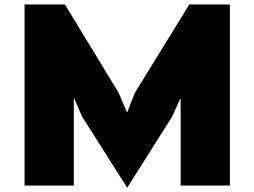

<svg xmlns="http://www.w3.org/2000/svg" viewBox="-20 -830 1141 861"><path d="M1011 2H790V-387H788L752 -307L551 11H550L348 -307L313 -388H311V2H90V-810H271L512 -414L549 -327H551L585 -414L829 -810H1011Z"/></svg>

Font: TypoPRO Sinkin Sans
Style: 900 X Black
Weight: 950
Designer: Keith Bates
Foundry: K-Type
Version: Sinkin Sans (version 1.0)  by Keith Bates   •   © 2014   www